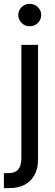

<svg xmlns="http://www.w3.org/2000/svg" viewBox="-41 -759 283 983"><path d="M68.4 -529.3H153.8V57.6Q153.8 101.1 137 134.3Q120.1 167.5 87.4 185.8Q54.7 204.1 6.8 204.1H-21V127.4H2Q36.6 127.4 52.5 108.2Q68.4 88.9 68.4 50.3ZM111.3 -624.5Q86.9 -624.5 69.8 -641.4Q52.7 -658.2 52.7 -682.1Q52.7 -706.1 69.8 -722.7Q86.9 -739.3 110.8 -739.3Q135.3 -739.3 152.6 -722.7Q169.9 -706.1 169.9 -681.6Q169.9 -658.2 152.6 -641.4Q135.3 -624.5 111.3 -624.5Z"/></svg>

Font: Inter 24pt
Style: Regular
Weight: 400
Designer: Rasmus Andersson
Foundry: rsms
Version: Version 4.001;git-66647c0bb